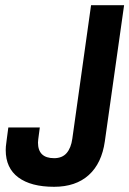

<svg xmlns="http://www.w3.org/2000/svg" viewBox="-20 -706 497 738"><path d="M188 12Q99 12 50.5 -24Q2 -60 2 -129Q2 -135 2.5 -142.5Q3 -150 5.5 -167Q8 -184 12 -216H133Q128 -180 127 -170.5Q126 -161 126 -158Q126 -98 188 -98Q219 -98 236 -117.5Q253 -137 258 -173L330 -686H457L383 -163Q371 -78 321 -33Q271 12 188 12Z"/></svg>

Font: Archivo Narrow
Style: Bold Italic
Weight: 700
Italic angle: -8°
Designer: Hector Gatti
Foundry: Omnibus-Type
Version: Version 3.002